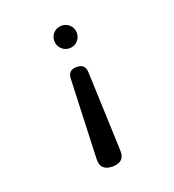

<svg xmlns="http://www.w3.org/2000/svg" viewBox="-136 -666 872 961"><g transform="rotate(-20 300.0 -185.0)"><path d="M253 -295Q254 -318 265.5 -329Q277 -340 300 -340Q323 -340 334.5 -329Q346 -318 347 -295L363 125Q365 158 349 174Q333 190 300 190Q267 190 251 174Q235 158 237 125ZM240 -500Q240 -526 257.5 -543Q275 -560 300 -560Q325 -560 342.5 -543Q360 -526 360 -500Q360 -475 342.5 -457.5Q325 -440 300 -440Q275 -440 257.5 -457.5Q240 -475 240 -500Z"/></g></svg>

Font: Maple Mono NL
Style: Regular
Weight: 400
Monospace: yes
Designer: subframe7536
Version: Version 7.000